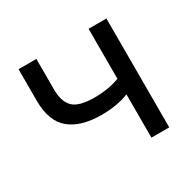

<svg xmlns="http://www.w3.org/2000/svg" viewBox="-106 -556 684 672"><g transform="rotate(-30 236.5 -220.0)"><path d="M326 -440H398V0H326V-175Q279 -156 216 -156Q132 -156 87.5 -193Q43 -230 43 -313V-440H115V-317Q115 -267 138.5 -244Q162 -221 225 -221Q281 -221 326 -238Z"/></g></svg>

Font: Tilda Sans
Style: Regular
Weight: 400
Designer: ParaType Ltd
Foundry: ParaType Ltd
Version: Version 1.002W